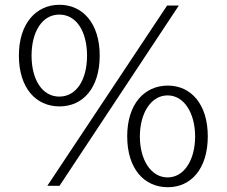

<svg xmlns="http://www.w3.org/2000/svg" viewBox="-20 -773 950 803"><path d="M229 -753C131 -753 59 -675 59 -541C59 -405 130 -328 229 -328C327 -328 397 -405 397 -541C397 -675 326 -753 229 -753ZM728 -750H679L178 4H229ZM228 -369C156 -369 112 -441 112 -540C112 -640 156 -712 228 -712C300 -712 344 -641 344 -540C344 -440 300 -369 228 -369ZM682 -415C583 -415 512 -337 512 -203C512 -67 583 10 682 10C779 10 849 -67 849 -203C849 -337 779 -415 682 -415ZM681 -31C611 -31 565 -105 565 -202C565 -299 611 -374 681 -374C750 -374 796 -300 796 -202C796 -104 750 -31 681 -31Z"/></svg>

Font: 18Franklin Light
Style: Regular
Weight: 300
Designer: Pablo Impallari, Rodrigo Fuenzalida (Modified by Dan O. Williams)
Version: Version 0.025;PS 000.025;hotconv 1.0.88;makeotf.lib2.5.64775